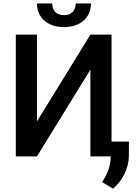

<svg xmlns="http://www.w3.org/2000/svg" viewBox="-20 -913 811 1121"><path d="M72.3 0ZM507.8 -710.9H631.3V0H507.8V-506.3L195.8 0H72.3V-710.9H195.8V-204.1ZM511.2 -892.6Q511.2 -831.1 468.3 -793Q425.3 -754.9 353.5 -754.9Q281.7 -754.9 238.8 -793Q195.8 -831.1 195.8 -892.6H284.7Q284.7 -860.4 303 -842.5Q321.3 -824.7 353.5 -824.7Q385.7 -824.7 403.8 -842.5Q421.9 -860.4 421.9 -892.6ZM640.1 188.5 576.2 150.4Q604.5 106 615 73Q625.5 40 626 5.9V-86.4H732.9L732.4 -1Q731.9 50.8 706.3 102.8Q680.7 154.8 640.1 188.5Z"/></svg>

Font: Roboto Medium
Style: Regular
Weight: 500
Designer: Google
Version: Version 2.134; 2016; ttfautohint (v1.6)